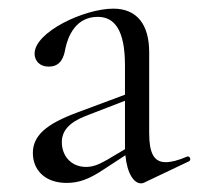

<svg xmlns="http://www.w3.org/2000/svg" viewBox="-20 -416 460 444"><path d="M314 6 417 -43C423 -46 419 -56 413 -54C392 -45 376 -41 363 -41C336 -41 325 -62 325 -108V-295C325 -359 297 -396 242 -396C175 -396 60 -342 60 -292C60 -277 70 -262 93 -262C121 -262 128 -285 131 -303C137 -332 155 -377 206 -377C244 -377 269 -348 269 -265V-197L159 -156C86 -129 56 -102 56 -62C56 -24 83 7 134 7C163 7 186 -2 218 -23L270 -57C274 -14 290 8 306 8C310 8 312 7 314 6ZM123 -87C123 -113 139 -132 176 -147L269 -183V-76V-71L227 -46C206 -34 193 -30 179 -30C144 -30 123 -56 123 -87Z"/></svg>

Font: Cormorant Garamond
Style: Regular
Weight: 400
Designer: Christian Thalmann (Catharsis Fonts)
Foundry: Catharsis Fonts
Version: Version 4.002;Glyphs 3.4 (3410)